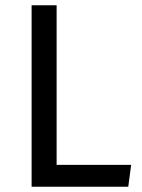

<svg xmlns="http://www.w3.org/2000/svg" viewBox="-20 -709 538 729"><path d="M195 -83H478L467 0H100V-689H195Z"/></svg>

Font: Fira GO
Style: Regular
Weight: 400
Designer: Carrois Corporate
Foundry: Carrois Corporate GbR
Version: Version 0.300